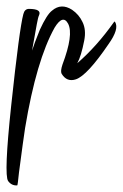

<svg xmlns="http://www.w3.org/2000/svg" viewBox="-26 -390 373 583"><path d="M44.9 -347.2C37 -318.1 24.6 -225.3 7.9 -68.6C-7 71.3 -10.1 147.4 -1.3 159.7C5.7 169.4 15 173.8 26.4 172.9C27.3 172.9 29 159.7 31.7 133.3C40.5 66.4 46.6 21.6 50.2 -1.3C73 -138.6 103 -240.2 139.9 -306.2C156.6 -333.5 170.3 -337.5 180.8 -318.1C192.3 -296.1 186.6 -254.8 163.7 -194C159.3 -180.8 158.4 -171.6 161 -166.3C171.6 -148.7 186.1 -143 204.6 -149.2C227.5 -157.1 260.5 -192.7 303.6 -256.1C325.6 -286.9 332.2 -309.3 323.4 -323.4C322.5 -325.2 321.2 -324.7 319.4 -322.1C285.1 -273.7 248.2 -232.3 208.6 -198C216.5 -212.1 223.5 -235 229.7 -266.6C234.1 -288.6 232.3 -307.6 224.4 -323.4C217.4 -338.4 206.8 -350.7 192.7 -360.4C170.7 -374.4 150.5 -373.6 132 -357.7C121.4 -349.8 109.1 -330.4 95 -299.6C83.6 -271.5 75.7 -250.4 71.3 -236.3L85.8 -316.8C88.4 -330.9 90.6 -339.7 92.4 -343.2C98.6 -356.4 88.4 -363 62 -363C53.2 -363 47.5 -357.7 44.9 -347.2Z"/></svg>

Font: Impossible
Style: Reguler
Weight: 400
Designer: Ahsan Design
Foundry: Designer
Version: Version 3.16.0